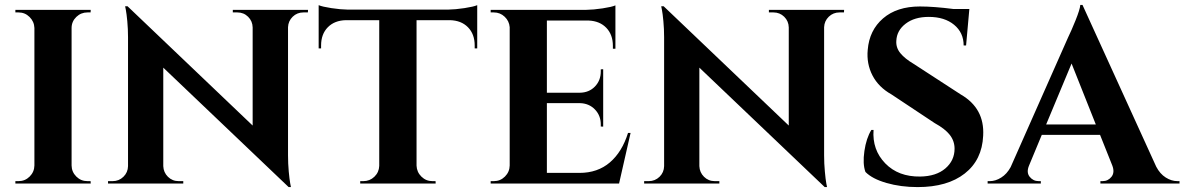

<svg xmlns="http://www.w3.org/2000/svg" viewBox="-20 -740 4775 774"><path d="M345.2 -9.8 345.7 0H42V-9.8H54.7Q81.1 -9.8 99.6 -28.3Q118.2 -46.9 118.7 -72.8V-627.4Q117.7 -653.3 99.1 -671.6Q80.6 -689.9 54.7 -689.9H42V-700.2H345.7L345.2 -689.9H332.5Q306.6 -689.9 287.8 -671.9Q269 -653.8 268.6 -627.9V-72.8Q269 -46.9 287.6 -28.3Q306.2 -9.8 332.5 -9.8Z M918.5 -700.2H1221.7L1221.2 -689.9H1203.1Q1177.7 -689.9 1159.9 -672.6Q1142.1 -655.3 1141.1 -630.4V-113.8Q1141.1 -80.6 1144 -48.6Q1147 -16.6 1149.9 -1L1152.8 14.2H1143.6L638.2 -467.3V-70.3Q639.2 -44.9 657 -27.3Q674.8 -9.8 700.2 -9.8H718.8V0H415.5V-9.8H434.1Q459.5 -9.8 477.5 -27.3Q495.6 -44.9 496.1 -70.3V-589.8Q496.1 -623 493.2 -654.3Q490.2 -685.5 487.3 -700.2L484.4 -714.8H494.1L998.5 -233.9V-629.4Q998 -654.8 980.2 -672.4Q962.4 -689.9 937 -689.9H918.5Z M1382.8 -701.2H1785.2Q1815.9 -701.7 1852.5 -707.3Q1889.2 -712.9 1903.8 -719.2V-544.9H1893.6V-556.6Q1893.6 -602.5 1866.5 -630.1Q1839.4 -657.7 1793.5 -658.7H1659.2V-72.3Q1660.2 -46.4 1678.7 -28.1Q1697.3 -9.8 1723.1 -9.8H1735.8L1736.3 0H1432.1V-9.8H1444.8Q1470.7 -9.8 1489.3 -27.6Q1507.8 -45.4 1508.8 -71.3V-658.7H1374.5Q1328.6 -657.7 1301.5 -630.1Q1274.4 -602.5 1274.4 -556.6V-544.9H1264.6V-719.2Q1279.3 -712.9 1315.7 -707.3Q1352.1 -701.7 1382.8 -701.2Z M2511.7 -204.1H2522L2475.6 0H1958V-9.8H1970.7Q1997.1 -9.8 2015.6 -28.3Q2034.2 -46.9 2034.7 -72.8V-630.4Q2032.7 -655.3 2014.4 -672.6Q1996.1 -689.9 1970.7 -689.9H1958V-700.2H2341.3Q2372.6 -700.7 2409.4 -706.3Q2446.3 -711.9 2460.9 -718.3V-543.5H2450.7V-555.2Q2450.7 -600.1 2424.3 -627.7Q2397.9 -655.3 2353 -657.2H2184.6V-366.2H2317.4Q2354.5 -366.7 2378.2 -391.1Q2401.9 -415.5 2401.9 -452.1V-460.4L2411.6 -460.9V-229.5L2401.9 -230V-238.3Q2401.9 -274.4 2378.2 -298.8Q2354.5 -323.2 2318.4 -324.2H2184.6V-43H2315.9Q2389.2 -43 2438.5 -85.2Q2487.8 -127.4 2511.7 -204.1Z M3079.6 -700.2H3382.8L3382.3 -689.9H3364.3Q3338.9 -689.9 3321 -672.6Q3303.2 -655.3 3302.2 -630.4V-113.8Q3302.2 -80.6 3305.2 -48.6Q3308.1 -16.6 3311 -1L3314 14.2H3304.7L2799.3 -467.3V-70.3Q2800.3 -44.9 2818.1 -27.3Q2835.9 -9.8 2861.3 -9.8H2879.9V0H2576.7V-9.8H2595.2Q2620.6 -9.8 2638.7 -27.3Q2656.7 -44.9 2657.2 -70.3V-589.8Q2657.2 -623 2654.3 -654.3Q2651.4 -685.5 2648.4 -700.2L2645.5 -714.8H2655.3L3159.7 -233.9V-629.4Q3159.2 -654.8 3141.4 -672.4Q3123.5 -689.9 3098.1 -689.9H3079.6Z M3662.6 -482.9 3853.5 -358.9Q3949.7 -303.2 3943.4 -192.9Q3939 -95.2 3869.1 -40.5Q3799.3 14.2 3679.2 14.2Q3611.3 14.2 3553.7 -2.4Q3496.1 -19 3468.8 -46.9Q3457 -79.1 3464.6 -131.1Q3472.2 -183.1 3492.7 -216.3H3501.5Q3495.6 -136.2 3548.6 -81.5Q3601.6 -26.9 3689.9 -28.3Q3753.9 -29.3 3791 -61Q3828.1 -92.8 3828.1 -140.6Q3828.1 -171.4 3809.1 -196Q3790 -220.7 3748 -243.7L3573.7 -359.4Q3521.5 -388.7 3497.1 -436Q3472.7 -483.4 3478 -539.1Q3484.4 -618.2 3540 -666Q3595.7 -713.9 3688.5 -713.9Q3744.1 -713.9 3824.7 -703.6H3887.7L3874.5 -556.6H3864.7Q3864.7 -608.4 3826.2 -640.1Q3787.6 -671.9 3724.1 -671.9Q3666.5 -671.9 3630.9 -644.5Q3595.2 -617.2 3593.3 -575.7Q3591.3 -547.9 3609.6 -525.6Q3627.9 -503.4 3662.6 -482.9Z M4343.8 -720.2 4641.1 -67.9Q4656.2 -39.1 4679.4 -24.4Q4702.6 -9.8 4726.6 -9.8H4734.9V0H4416V-9.8H4424.8Q4446.8 -9.8 4460.7 -27.3Q4474.6 -44.9 4463.9 -72.8L4414.6 -196.3H4179.7L4128.4 -72.8Q4116.7 -44.9 4130.9 -27.3Q4145 -9.8 4167 -9.8H4175.8V0H3961.4V-9.8H3970.2Q3993.2 -9.8 4016.1 -24.2Q4039.1 -38.6 4054.2 -66.4L4285.6 -588.9Q4297.9 -613.8 4315.7 -657.7Q4333.5 -701.7 4335 -720.2ZM4197.3 -238.3H4397.5L4299.8 -483.9Z"/></svg>

Font: Cinzel Decorative Bold
Style: Regular
Weight: 700
Designer: Natanael Gama
Version: Version 1.001;PS 001.001;hotconv 1.0.56;makeotf.lib2.0.21325